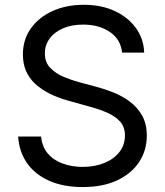

<svg xmlns="http://www.w3.org/2000/svg" viewBox="-20 -757 679 790"><path d="M319.8 12.7Q240.7 12.7 182.4 -13.2Q124 -39.1 91.3 -85.9Q58.6 -132.8 54.7 -195.3H149.4Q152.8 -153.3 176.5 -125.5Q200.2 -97.7 238 -84Q275.9 -70.3 319.8 -70.3Q369.6 -70.3 408.9 -86.2Q448.2 -102.1 471.2 -131.3Q494.1 -160.6 494.1 -199.2Q494.1 -233.9 474.9 -255.9Q455.6 -277.8 423.1 -292.5Q390.6 -307.1 350.1 -317.9L262.7 -342.3Q172.4 -367.2 123.3 -413.6Q74.2 -460 74.2 -532.7Q74.2 -594.2 107.2 -640.4Q140.1 -686.5 196.8 -711.9Q253.4 -737.3 324.7 -737.3Q397 -737.3 452.1 -711.7Q507.3 -686 539.3 -641.6Q571.3 -597.2 573.2 -540.5H482.4Q476.6 -595.2 432.1 -625.5Q387.7 -655.8 321.8 -655.8Q274.9 -655.8 239.3 -640.4Q203.6 -625 184.1 -598.1Q164.6 -571.3 164.6 -537.1Q164.6 -500 187.3 -477.1Q210 -454.1 242.2 -440.7Q274.4 -427.2 303.7 -419.4L377.9 -399.4Q409.7 -391.1 445.6 -377Q481.4 -362.8 512.9 -339.8Q544.4 -316.9 564.2 -282.5Q584 -248 584 -198.2Q584 -138.7 552.7 -90.8Q521.5 -43 462.4 -15.1Q403.3 12.7 319.8 12.7Z"/></svg>

Font: Inter 16pt
Style: Regular
Weight: 400
Version: Version 4.001;git-66647c0bb